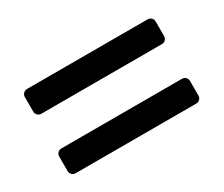

<svg xmlns="http://www.w3.org/2000/svg" viewBox="-69 -645 782 671"><g transform="rotate(-30 322.0 -309.0)"><path d="M57 -400V-458Q57 -467 63 -473Q69 -479 78 -479H564Q573 -479 579 -473Q585 -467 585 -458V-400Q585 -391 579 -385Q573 -379 564 -379H78Q69 -379 63 -385Q57 -391 57 -400ZM57 -160V-218Q57 -227 63 -233Q69 -239 78 -239H564Q573 -239 579 -233Q585 -227 585 -218V-160Q585 -151 579 -145Q573 -139 564 -139H78Q69 -139 63 -145Q57 -151 57 -160Z"/></g></svg>

Font: Miriam Libre
Style: Bold
Weight: 700
Designer: Michal Sahar
Foundry: Hagilda
Version: Version 1.001